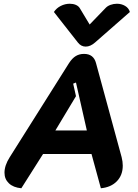

<svg xmlns="http://www.w3.org/2000/svg" viewBox="-20 -997 738 1026"><path d="M4 -74Q4 -113 32 -157L349 -660Q366 -686 385 -697.5Q404 -709 429 -709Q480 -709 493 -660L630 -157Q636 -133 636 -112Q636 -61 604.5 -28.5Q573 4 519 9L469 -174H210L94 9Q51 5 27.5 -17.5Q4 -40 4 -74ZM444 -300 386 -556 371 -550 386 -483 276 -300ZM544 -954Q554 -965 570.5 -971Q587 -977 605 -977Q629 -977 648.5 -965.5Q668 -954 674 -933L488 -770Q463 -748 438 -748Q413 -748 396 -770L268 -933Q282 -954 305 -965.5Q328 -977 353 -977Q371 -977 385 -971Q399 -965 406 -954L459 -866Z"/></svg>

Font: K2D ExtraBold
Style: Italic
Weight: 800
Italic angle: -10°
Designer: Katatrad Aksorn Co.,Ltd.
Foundry: Cadson Demak Co.,Ltd.
Version: Version 1.000; ttfautohint (v1.6)